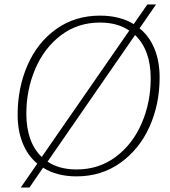

<svg xmlns="http://www.w3.org/2000/svg" viewBox="-20 -780 762 860"><path d="M695 -433Q695 -313 649.5 -212Q604 -111 519 -50.5Q434 10 323 10Q234 10 173 -29L112 60H73L147 -47Q104 -83 81.5 -139Q59 -195 59 -266Q59 -387 103.5 -488.5Q148 -590 232 -650Q316 -710 428 -710Q517 -710 579 -672L640 -760H679L605 -653Q649 -618 672 -561.5Q695 -505 695 -433ZM167 -77 559 -643Q506 -679 428 -679Q328 -679 253 -622Q178 -565 138 -471.5Q98 -378 98 -270Q98 -207 115.5 -158Q133 -109 167 -77ZM655 -429Q655 -556 585 -623L193 -56Q245 -21 323 -21Q423 -21 498.5 -77.5Q574 -134 614.5 -227.5Q655 -321 655 -429Z"/></svg>

Font: Thasadith
Style: Italic
Weight: 400
Italic angle: -9°
Designer: Cadson Demak Co.,Ltd.
Foundry: Cadson Demak Co.,Ltd.
Version: Version 1.000; ttfautohint (v1.6)